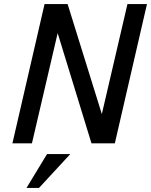

<svg xmlns="http://www.w3.org/2000/svg" viewBox="-20 -710 748 951"><path d="M41.5 0 200.7 -689.9H314.9L484.4 -145L611.3 -689.9H708L548.8 0H433.1L265.6 -545.9L138.2 0ZM111.3 220.7 212.9 53.2H328.1L173.3 220.7Z"/></svg>

Font: HK Grotesk Medium Italic
Style: Regular
Weight: 500
Italic angle: -13°
Designer: Alfredo Marco Pradil and Stefan Peev
Foundry: Hanken Design Co.
Version: Version 1.000;PS 001.000;hotconv 1.0.88;makeotf.lib2.5.64775